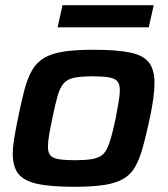

<svg xmlns="http://www.w3.org/2000/svg" viewBox="-20 -709 643 737"><path d="M266 8Q174 8 122.5 -3.5Q71 -15 50 -42.5Q29 -70 29 -118Q29 -144 34.5 -177.5Q40 -211 49 -255Q62 -320 74 -365Q86 -410 103.5 -440Q121 -470 150 -487Q179 -504 224.5 -511Q270 -518 338 -518Q430 -518 481 -507Q532 -496 552.5 -468Q573 -440 573 -391Q573 -364 568.5 -331Q564 -298 555 -255Q541 -190 528.5 -144.5Q516 -99 499 -69Q482 -39 453.5 -22.5Q425 -6 380 1Q335 8 266 8ZM267 -94Q304 -94 328 -97.5Q352 -101 366.5 -110Q381 -119 390 -137Q399 -155 407 -183.5Q415 -212 424 -255Q431 -292 435.5 -318.5Q440 -345 440 -363Q440 -386 430.5 -397Q421 -408 398.5 -412Q376 -416 336 -416Q290 -416 264 -410.5Q238 -405 224 -388.5Q210 -372 201 -340.5Q192 -309 181 -255Q173 -217 168.5 -190.5Q164 -164 164 -146Q164 -124 173 -113Q182 -102 205 -98Q228 -94 267 -94ZM201 -604 220 -689H570L551 -604Z"/></svg>

Font: Saira SemiExpanded SemiBold
Style: Italic
Weight: 600
Width: 6
Italic angle: -12°
Designer: Hector Gatti with collaboration of the Omnibus-Type team
Foundry: Omnibus-Type
Version: Version 1.101